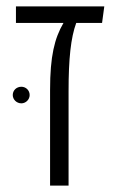

<svg xmlns="http://www.w3.org/2000/svg" viewBox="-20 -582 382 602"><path d="M307 -562H30V-510H179C151 -462 137 -406 137 -300V0H195V-296C195 -398 202 -464 219 -510H300ZM47 -310C32 -310 20 -299 20 -284C20 -270 32 -258 47 -258C61 -258 73 -270 73 -284C73 -299 61 -310 47 -310Z"/></svg>

Font: FiraGO Light
Style: Regular
Weight: 300
Designer: bBox Type
Foundry: bBox Type GmbH
Version: Version 1.001;PS 001.001;hotconv 1.0.88;makeotf.lib2.5.64775